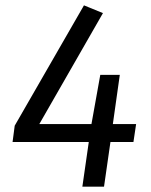

<svg xmlns="http://www.w3.org/2000/svg" viewBox="-20 -698 564 718"><path d="M489 -234 479 -167H393L369 0H288L312 -167H27L35 -228L294 -678L365 -649L127 -234H322L355 -418H428L402 -234Z"/></svg>

Font: Fira Sans TEST Book
Style: Italic
Weight: 350
Italic angle: -8°
Designer: Carrois Corporate & Edenspiekermann AG
Foundry: Carrois Corporate GbR & Edenspiekermann AG
Version: Version 4.201